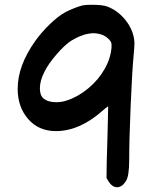

<svg xmlns="http://www.w3.org/2000/svg" viewBox="-20 -833 636 804"><path d="M426 -88 427 -157Q428 -186 430.5 -277.5Q433 -369 433 -388Q421 -380 409 -369Q313 -284 214 -284Q142 -284 98 -334.5Q54 -385 54 -461Q54 -558 128 -662Q153 -697 187.5 -730.5Q222 -764 252 -781Q286 -799 324 -810Q338 -813 363 -813Q408 -813 428 -806Q469 -791 500 -755.5Q531 -720 540 -678Q543 -664 543 -653Q543 -635 539 -595Q533 -529 527 -387.5Q521 -246 521 -163Q521 -95 507 -74Q491 -49 470 -49Q450 -49 434 -74ZM447 -646Q447 -656 440 -664Q415 -694 368 -694Q363 -694 351 -692Q319 -687 279 -663Q252 -646 217 -605.5Q182 -565 166 -532Q147 -495 147 -463Q147 -434 162 -421Q181 -405 215 -405Q238 -405 259 -412Q306 -427 349 -462.5Q392 -498 418 -544Q443 -587 447 -634Z"/></svg>

Font: Chanighter Handwriting Cyr
Style: Regular
Weight: 400
Designer: Sin Chanighter
Version: Version 001.001